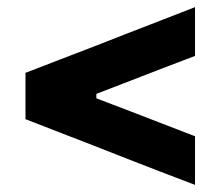

<svg xmlns="http://www.w3.org/2000/svg" viewBox="-20 -573 618 539"><path d="M527.5 -54Q476 -73.5 427.5 -92.2Q379 -111 336.5 -127.5L241 -165Q199 -181 150.5 -200Q102 -219 51.5 -238.5V-368.5Q102.5 -388 150.8 -406.8Q199 -425.5 241 -441.5L337 -479Q379.5 -495.5 427.8 -514.2Q476 -533 527.5 -553V-416Q482.5 -399 437 -381.5Q391.5 -364 346.5 -346.5L250.5 -309.5V-297L346 -260.5Q391 -243 436.8 -225.5Q482.5 -208 527.5 -190.5Z"/></svg>

Font: Commissioner
Style: Bold
Weight: 700
Designer: Kostas Bartsokas
Foundry: Kostas Bartsokas
Version: Version 1.000; ttfautohint (v1.8.3)